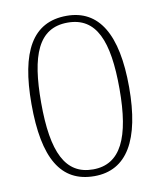

<svg xmlns="http://www.w3.org/2000/svg" viewBox="-83 -790 724 866"><g transform="rotate(-10 279.5 -357.0)"><path d="M280 10C429 10 503 -117 503 -358C503 -602 428 -724 281 -724C124 -724 56 -599 56 -359C56 -111 126 10 280 10ZM279 -21C153 -21 100 -129 100 -358C100 -573 145 -693 280 -693C411 -693 459 -579 459 -358C459 -136 406 -21 279 -21Z"/></g></svg>

Font: Noto Serif Georgian ExtraLight
Style: Regular
Weight: 200
Designer: Monotype Design Team, Akaki Razmadze
Foundry: Google LLC
Version: Version 2.003